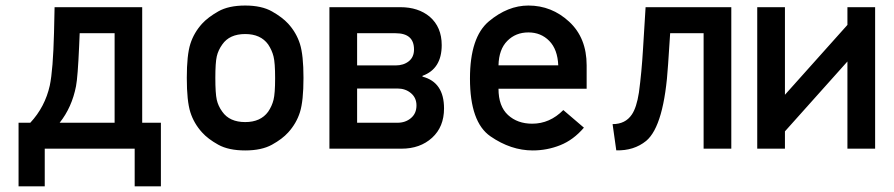

<svg xmlns="http://www.w3.org/2000/svg" viewBox="-20 -532 3198 687"><path d="M555.7 134.8H461.9V0H140.1V134.8H46.4V-92.8H88.4Q141.1 -149.4 158.2 -226.1Q169.9 -282.2 173.3 -415.5L175.3 -506.3H488.8V-92.8H555.7ZM390.1 -92.8V-413.1H265.1L263.2 -367.7Q258.3 -255.9 252 -223.6Q237.3 -147.9 193.4 -92.8Z M648.4 -253.4Q648.4 -335 661.1 -375Q673.8 -415 703.1 -447.3Q724.1 -470.2 761 -491.2Q797.9 -512.2 857.4 -512.2Q916 -512.2 953.1 -491.2Q990.2 -470.2 1011.2 -447.3Q1040.5 -415 1053.2 -375Q1065.9 -335 1065.9 -253.4Q1065.9 -170.4 1053.2 -130.4Q1040.5 -90.3 1011.2 -58.1Q990.2 -34.7 953.1 -14.2Q916 6.3 857.4 6.3Q797.9 6.3 761 -14.2Q724.1 -34.7 703.1 -58.1Q673.8 -90.3 661.1 -130.4Q648.4 -170.4 648.4 -253.4ZM964.4 -252.4Q964.4 -307.6 958.7 -330.1Q953.1 -352.5 939.5 -373Q912.6 -410.2 857.4 -410.2Q801.3 -410.2 775.4 -373Q760.7 -352.5 755.6 -330.1Q750.5 -307.6 750.5 -253.4Q750.5 -197.8 755.6 -175Q760.7 -152.3 775.4 -132.3Q801.3 -95.2 857.4 -95.2Q912.6 -95.2 939.5 -132.3Q953.1 -152.3 958.7 -174.8Q964.4 -197.3 964.4 -252.4Z M1568.8 -144Q1568.8 -78.1 1526.1 -39.1Q1483.4 0 1416.5 0H1158.7V-506.3H1412.6Q1476.6 -506.3 1517.6 -472.2Q1560.5 -435.1 1560.5 -370.6Q1560.5 -285.6 1491.7 -260.7V-257.8Q1568.8 -237.8 1568.8 -144ZM1461.4 -355Q1461.4 -413.1 1395.5 -413.1H1257.8V-297.9H1395.5Q1423.8 -297.9 1442.6 -312.7Q1461.4 -327.6 1461.4 -355ZM1470.2 -154.8Q1470.2 -182.1 1450.4 -198.7Q1430.7 -215.3 1402.3 -215.3H1257.8V-92.8H1402.3Q1430.7 -92.8 1450.4 -109.4Q1470.2 -126 1470.2 -154.8Z M2079.1 -214.4H1763.7Q1763.7 -151.9 1797.6 -120.6Q1831.5 -89.4 1884.3 -89.4Q1947.3 -89.4 1995.6 -138.2L2069.3 -75.2Q2031.7 -31.2 1984.6 -12.5Q1937.5 6.3 1886.2 6.3Q1808.1 6.3 1734.9 -44.2Q1661.6 -94.7 1661.6 -251Q1661.6 -398.9 1729.2 -455.6Q1796.9 -512.2 1870.6 -512.2Q1954.1 -512.2 2016.6 -454.3Q2079.1 -396.5 2079.1 -298.3ZM1763.7 -298.3H1977.5Q1975.1 -355.5 1945.3 -385.7Q1915.5 -416 1870.6 -416Q1825.2 -416 1795.2 -385.7Q1765.1 -355.5 1763.7 -298.3Z M2596.7 0H2497.6V-413.1H2377.9L2370.6 -302.7Q2356.9 -82 2292 -27.8Q2248 7.8 2185.1 5.9L2171.9 -87.9Q2217.8 -87.9 2240.7 -122.1Q2257.8 -147 2266.1 -200.7Q2275.9 -272.9 2280.8 -356.9L2290 -506.3H2596.7Z M3111.3 0H3012.2V-312L2788.6 -62V0H2689.5V-506.3H2788.6V-192.9L3012.2 -442.9V-506.3H3111.3Z"/></svg>

Font: Alte DIN 1451 Mittelschrift
Style: Regular
Weight: 400
Designer: Peter Wiegel
Foundry: Peter Wiegel
Version: Version 1.002 September 20, 2019